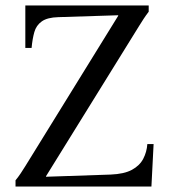

<svg xmlns="http://www.w3.org/2000/svg" viewBox="-20 -685 627 705"><path d="M37 0V-23Q47 -35 56 -48.5Q65 -62 73 -75L414 -627V-629L194 -622Q154 -621 133.5 -606.5Q113 -592 106 -567Q99 -542 96 -509H73V-665H526V-642Q516 -629 507.5 -616Q499 -603 491 -590L149 -38V-36L386 -44Q436 -46 464.5 -61.5Q493 -77 506 -102Q519 -127 521 -156H544L536 0Z"/></svg>

Font: Bona Nova
Style: Regular
Weight: 400
Designer: Mateusz Machalski
Foundry: Capitalics
Version: Version 4.001; ttfautohint (v1.8.3)